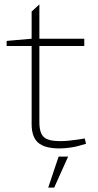

<svg xmlns="http://www.w3.org/2000/svg" viewBox="-20 -665 443 868"><path d="M249 6Q182 6 152.5 -20Q123 -46 123 -104V-457H10V-480L123 -490V-613L158 -645V-490H361V-457H158V-113Q158 -64 178 -45.5Q198 -27 251 -27Q271 -27 291 -29Q311 -31 332 -34L363 -39L369 -15L341 -7Q322 -1 295.5 2.5Q269 6 249 6ZM198 183 245 43H288L225 183Z"/></svg>

Font: REM Thin
Style: Regular
Weight: 250
Designer: Octavio Pardo
Foundry: Ashler Design
Version: Version 1.005;gftools[0.9.28]